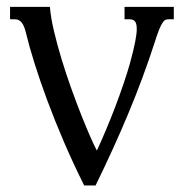

<svg xmlns="http://www.w3.org/2000/svg" viewBox="-20 -539 540 569"><path d="M263.2 10.7H229.5Q197.3 -53.7 169.7 -117.9Q142.1 -182.1 120.1 -241.5Q98.1 -300.8 82 -352.3Q65.9 -403.8 56.6 -442.9Q53.2 -457 48.8 -465.1Q44.4 -473.1 39.6 -476.8Q34.7 -480.5 30.3 -481.2Q25.9 -481.9 22.9 -481.9H9.8V-518.6H127.9Q130.4 -487.3 139.9 -447Q149.4 -406.7 162.4 -364Q175.3 -321.3 190.7 -278.3Q206.1 -235.4 220.7 -198.5Q235.4 -161.6 247.6 -133.8Q259.8 -106 267.1 -92.8Q280.3 -121.1 294.4 -154.8Q308.6 -188.5 321.8 -223.1Q335 -257.8 346.4 -291.5Q357.9 -325.2 365.7 -353.5Q376 -391.1 380.6 -415Q385.3 -439 385.3 -453.1Q385.3 -470.2 379.6 -476.1Q374 -481.9 364.3 -481.9H349.1V-518.6H495.1V-481.9H481Q475.6 -481.9 471.2 -480.5Q466.8 -479 462.2 -472.4Q457.5 -465.8 451.9 -452.1Q446.3 -438.5 438.5 -413.6Q404.3 -308.1 360.4 -202.9Q316.4 -97.7 263.2 10.7Z"/></svg>

Font: Arian Grqi
Style: Regular
Weight: 400
Designer: Ruben Hakobyan (Tarumian)
Foundry: Ruben Hakobyan (Tarumian)
Version: Version 1.003